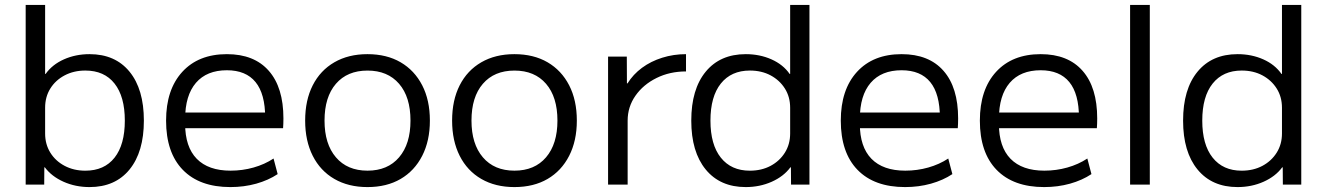

<svg xmlns="http://www.w3.org/2000/svg" viewBox="-20 -750 5391 780"><path d="M343.7 10Q286.8 10 238.2 -11.6Q189.7 -33.3 162.1 -70.3H160.1L159.6 0H84.3V-730H163.3V-449.7H165.3Q192.3 -487.7 239.8 -508.9Q287.3 -530 343.7 -530Q448.1 -530 506.3 -458.7Q564.5 -387.5 564.5 -260Q564.5 -133 506.3 -61.5Q448.1 10 343.7 10ZM326.7 -56.6Q403.7 -56.6 445.4 -109.5Q487.1 -162.4 487.1 -260Q487.1 -357.6 445.4 -410.5Q403.7 -463.4 326.6 -463.4Q279.8 -463.4 242.6 -443.8Q205.5 -424.2 184.4 -390.3Q163.3 -356.5 163.3 -312.3V-207.7Q163.3 -164 184.4 -129.9Q205.5 -95.8 242.7 -76.2Q279.8 -56.6 326.7 -56.6Z M916 10Q790.7 10 722.7 -60Q654.7 -130 654.7 -260Q654.7 -386 720.5 -458Q786.3 -530 901.7 -530Q1012.7 -530 1072 -462.3Q1131.4 -394.7 1131.4 -268.7Q1131.4 -258.7 1131 -247.6Q1130.7 -236.6 1130 -229.3H698V-292.7H1072L1057.3 -272Q1057.3 -368.6 1018.1 -416.6Q979 -464.6 901.7 -464.6Q820 -464.6 776 -413.5Q732.1 -362.3 732.1 -266.7V-246.7Q732.1 -153.4 779.2 -105Q826.4 -56.7 916.7 -56.7Q965 -56.7 1010 -69.4Q1055 -82.1 1091.3 -106L1108 -42.7Q1070.4 -17.7 1020.9 -3.8Q971.3 10 916 10Z M1472.8 10Q1395.5 10 1338.4 -23Q1281.3 -56 1250.5 -117Q1219.7 -178 1219.7 -260Q1219.7 -343 1250.5 -403.5Q1281.3 -464 1338.4 -497Q1395.5 -530 1472.7 -530Q1550.9 -530 1607.5 -497Q1664 -464 1695.2 -403.5Q1726.4 -343 1726.4 -260Q1726.4 -178 1695.2 -117Q1664 -56 1607.5 -23Q1551 10 1472.8 10ZM1473 -56.7Q1555 -56.7 1601.3 -110.9Q1647.6 -165 1647.6 -260.1Q1647.6 -356 1601.3 -409.6Q1555 -463.3 1473 -463.3Q1391 -463.3 1344.7 -409.6Q1298.4 -356 1298.4 -260.1Q1298.4 -165 1344.7 -110.9Q1391 -56.7 1473 -56.7Z M2069.8 10Q1992.5 10 1935.4 -23Q1878.3 -56 1847.5 -117Q1816.7 -178 1816.7 -260Q1816.7 -343 1847.5 -403.5Q1878.3 -464 1935.4 -497Q1992.5 -530 2069.7 -530Q2147.9 -530 2204.5 -497Q2261 -464 2292.2 -403.5Q2323.4 -343 2323.4 -260Q2323.4 -178 2292.2 -117Q2261 -56 2204.5 -23Q2148 10 2069.8 10ZM2070 -56.7Q2152 -56.7 2198.3 -110.9Q2244.6 -165 2244.6 -260.1Q2244.6 -356 2198.3 -409.6Q2152 -463.3 2070 -463.3Q1988 -463.3 1941.7 -409.6Q1895.4 -356 1895.4 -260.1Q1895.4 -165 1941.7 -110.9Q1988 -56.7 2070 -56.7Z M2450.3 0V-520H2526.4L2526.9 -411.1H2529.2Q2552.1 -447.9 2588.1 -474.5Q2624.2 -501.1 2670.2 -515.5Q2716.3 -530 2766.9 -530V-459.8Q2701 -459.8 2647.1 -433.1Q2593.1 -406.4 2561.4 -361Q2529.8 -315.7 2529.8 -259.9V0Z M3009.6 10Q2905.5 10 2846.9 -61.5Q2788.3 -133 2788.3 -260Q2788.3 -387.5 2846.9 -458.7Q2905.5 -530 3009.6 -530Q3066.5 -530 3114 -508.9Q3161.5 -487.7 3187.9 -449.7H3190V-730H3268.4V0H3193.6L3193.1 -70.3H3191Q3163.8 -33.3 3115.1 -11.6Q3066.5 10 3009.6 10ZM3026.1 -56.6Q3073.8 -56.6 3110.5 -76.2Q3147.2 -95.8 3168.6 -129.9Q3190 -164 3190 -207.7V-312.3Q3190 -356.4 3168.6 -390.3Q3147.2 -424.2 3110.6 -443.8Q3073.9 -463.4 3026.4 -463.4Q2950.6 -463.4 2908.4 -410.6Q2866.2 -357.7 2866.2 -260Q2866.2 -162.4 2908.4 -109.5Q2950.6 -56.6 3026.1 -56.6Z M3657 10Q3531.7 10 3463.7 -60Q3395.7 -130 3395.7 -260Q3395.7 -386 3461.5 -458Q3527.3 -530 3642.7 -530Q3753.7 -530 3813 -462.3Q3872.4 -394.7 3872.4 -268.7Q3872.4 -258.7 3872 -247.6Q3871.7 -236.6 3871 -229.3H3439V-292.7H3813L3798.3 -272Q3798.3 -368.6 3759.1 -416.6Q3720 -464.6 3642.7 -464.6Q3561 -464.6 3517 -413.5Q3473.1 -362.3 3473.1 -266.7V-246.7Q3473.1 -153.4 3520.2 -105Q3567.4 -56.7 3657.7 -56.7Q3706 -56.7 3751 -69.4Q3796 -82.1 3832.3 -106L3849 -42.7Q3811.4 -17.7 3761.9 -3.8Q3712.3 10 3657 10Z M4222 10Q4096.7 10 4028.7 -60Q3960.7 -130 3960.7 -260Q3960.7 -386 4026.5 -458Q4092.3 -530 4207.7 -530Q4318.7 -530 4378 -462.3Q4437.4 -394.7 4437.4 -268.7Q4437.4 -258.7 4437 -247.6Q4436.7 -236.6 4436 -229.3H4004V-292.7H4378L4363.3 -272Q4363.3 -368.6 4324.1 -416.6Q4285 -464.6 4207.7 -464.6Q4126 -464.6 4082 -413.5Q4038.1 -362.3 4038.1 -266.7V-246.7Q4038.1 -153.4 4085.2 -105Q4132.4 -56.7 4222.7 -56.7Q4271 -56.7 4316 -69.4Q4361 -82.1 4397.3 -106L4414 -42.7Q4376.4 -17.7 4326.9 -3.8Q4277.3 10 4222 10Z M4571 0V-730H4651.1V0Z M5007.6 10Q4903.5 10 4844.9 -61.5Q4786.3 -133 4786.3 -260Q4786.3 -387.5 4844.9 -458.7Q4903.5 -530 5007.6 -530Q5064.5 -530 5112 -508.9Q5159.5 -487.7 5185.9 -449.7H5188V-730H5266.4V0H5191.6L5191.1 -70.3H5189Q5161.8 -33.3 5113.1 -11.6Q5064.5 10 5007.6 10ZM5024.1 -56.6Q5071.8 -56.6 5108.5 -76.2Q5145.2 -95.8 5166.6 -129.9Q5188 -164 5188 -207.7V-312.3Q5188 -356.4 5166.6 -390.3Q5145.2 -424.2 5108.6 -443.8Q5071.9 -463.4 5024.4 -463.4Q4948.6 -463.4 4906.4 -410.6Q4864.2 -357.7 4864.2 -260Q4864.2 -162.4 4906.4 -109.5Q4948.6 -56.6 5024.1 -56.6Z"/></svg>

Font: M PLUS 2 Thin
Style: Regular
Weight: 100
Designer: Coji Morishita
Foundry: UNDERFOREST DESIGN
Version: Version 1.001